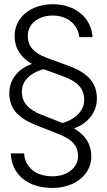

<svg xmlns="http://www.w3.org/2000/svg" viewBox="-20 -760 516 925"><path d="M233.4 145.5C340.8 145.5 419.9 80.6 419.9 -5.4C419.9 -62 394.5 -107.4 336.4 -141.6C405.3 -164.6 446.8 -222.2 446.8 -284.7C446.8 -359.4 404.8 -408.2 313 -441.9L201.7 -482.9C144 -504.4 113.8 -536.6 113.8 -587.9C113.8 -643.6 162.6 -685.1 234.4 -685.1C303.7 -685.1 356 -642.6 361.8 -581.1H425.8C420.4 -675.8 340.8 -739.7 234.9 -739.7C127.4 -739.7 50.3 -675.8 50.3 -586.4C50.3 -528.3 79.6 -483.4 133.8 -452.1C64.5 -427.7 24.9 -375.5 24.9 -310.5C24.9 -238.3 64.9 -192.4 153.3 -157.2L263.2 -113.8C331.5 -86.9 356 -54.7 356 -7.3C356 46.9 305.2 89.4 233.4 89.4C153.8 89.4 100.6 47.4 96.2 -21H31.7C36.6 80.1 111.3 145.5 233.4 145.5ZM85.4 -318.4C85.4 -366.7 120.1 -407.7 190.4 -426.8L288.6 -390.6C354.5 -366.2 385.7 -332.5 385.7 -278.3C385.7 -229.5 345.7 -185.5 280.8 -167.5L178.2 -208C113.3 -233.9 85.4 -269 85.4 -318.4Z"/></svg>

Font: Guggenheim Sans Display Light
Style: Regular
Weight: 300
Designer: Modified by Tom Baber under direction of Pentagram Design 2023
Foundry: rsms
Version: Version 1.001;Glyphs 3.1.2 (3151)